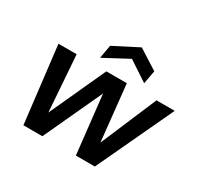

<svg xmlns="http://www.w3.org/2000/svg" viewBox="-151 -902 1126 1087"><g transform="rotate(30 411.5 -358.5)"><path d="M122 0 63 -499H182L212 -82H185L376 -499H510L554 -82H527L704 -499H823L589 0H465L417 -432H446L246 0ZM307 -548 322 -635 482 -717 611 -635 595 -548 466 -633Z"/></g></svg>

Font: DM Sans 20pt SemiBold
Style: Italic
Weight: 600
Italic angle: -10°
Version: Version 4.004;gftools[0.9.30]